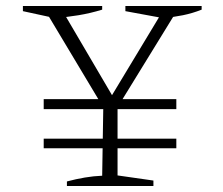

<svg xmlns="http://www.w3.org/2000/svg" viewBox="-20 -617 740 637"><path d="M125 -255V-288H565V-255ZM125 -125V-157H565V-125ZM335 -240 129 -584V-597H178L360 -287H343L530 -597H571V-588L357 -240ZM202 0V-15Q232 -23 261.5 -28Q291 -33 319 -34L323 -282H370V-35L489 -18V0ZM162 -557 56 -580V-597H319V-585Q280 -573 240.5 -566.5Q201 -560 162 -557ZM521 -557 396 -580V-597H649V-585Q619 -573 587 -566.5Q555 -560 521 -557Z"/></svg>

Font: Piazzolla Thin Thin
Style: Regular
Weight: 250
Version: Version 2.005